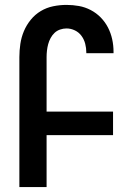

<svg xmlns="http://www.w3.org/2000/svg" viewBox="-20 -763 540 783"><path d="M59 0V-530Q59 -557 63 -584Q67 -611 77.5 -636Q88 -661 105.5 -682.5Q123 -704 146.5 -718Q170 -732 197 -737.5Q224 -743 251 -743Q277 -743 302 -738.5Q327 -734 350 -722Q373 -710 391 -691.5Q409 -673 420.5 -650.5Q432 -628 437.5 -603Q443 -578 443 -552V-546H332V-549Q332 -567 327.5 -584.5Q323 -602 312.5 -616.5Q302 -631 285.5 -639Q269 -647 251 -647Q238 -647 225 -642.5Q212 -638 202.5 -629Q193 -620 186.5 -608Q180 -596 176.5 -583Q173 -570 171.5 -556.5Q170 -543 170 -530V-308H441V-212H170V0Z"/></svg>

Font: Iosevka Fixed
Style: Bold
Weight: 700
Monospace: yes
Designer: Belleve Invis
Foundry: Belleve Invis
Version: Version 32.3.0